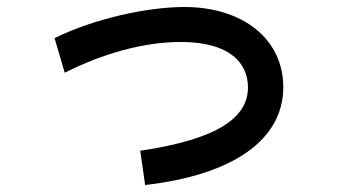

<svg xmlns="http://www.w3.org/2000/svg" viewBox="-20 -484 1040 549"><path d="M136 -375 165 -276C274 -331 391 -364 497 -364C638 -364 689 -303 689 -234C689 -149 605 -86 381 -53L395 45C648 16 790 -85 790 -235C790 -371 676 -464 507 -464C404 -464 252 -432 136 -375Z"/></svg>

Font: KT Kiyosuna Sans Bold
Style: Regular
Weight: 700
Designer: [Zen Kaku Gothic] Yoshimichi Ohira
Version: Version 1.010;Glyphs 3.1.2 (3151)